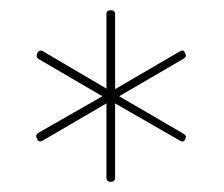

<svg xmlns="http://www.w3.org/2000/svg" viewBox="-20 -775 439 377"><path d="M341 -512Q345 -509 345 -506.5Q345 -504 342.5 -499.5Q340 -495 333 -499L206 -572V-426Q206 -418 197.5 -418Q189 -418 189 -426V-572L64 -499Q57 -495 54 -500Q51 -505 51 -508Q51 -511 55 -514L181 -586L56 -659Q52 -662 52 -664.5Q52 -667 53 -670Q57 -679 65 -674L189 -601V-747Q189 -755 197.5 -755Q206 -755 206 -747V-600L333 -674Q340 -678 342.5 -673Q345 -668 345 -665.5Q345 -663 341 -660L214 -586Z"/></svg>

Font: Flamenco Light
Style: Regular
Weight: 300
Designer: Luciano Vergara
Foundry: Luciano Vergara
Version: Version 1.003